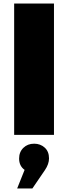

<svg xmlns="http://www.w3.org/2000/svg" viewBox="-20 -762 385 1085"><path d="M60 -742H285V0H60ZM173 50Q208 50 232.5 72Q257 94 257 133Q257 165 234 199L163 303H77L119 198Q88 176 88 134Q88 97 112 73.5Q136 50 173 50Z"/></svg>

Font: MontserratBlack
Style: Regular
Weight: 900
Designer: Julieta Ulanovsky
Foundry: Julieta Ulanovsky
Version: Version 4.000